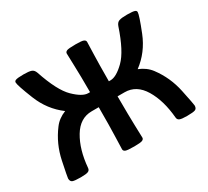

<svg xmlns="http://www.w3.org/2000/svg" viewBox="-132 -863 1168 1079"><g transform="rotate(-30 451.5 -323.0)"><path d="M517.6 -380.9H528.8Q566.4 -380.9 619.4 -432.6Q672.4 -484.4 718.8 -623Q726.1 -643.6 741.7 -648.9Q757.3 -654.3 792.5 -654.3Q832.5 -654.3 844.2 -648.9Q852.5 -645 852.5 -636.7Q852.5 -617.7 813.2 -518.8Q773.9 -419.9 691.9 -358.9Q740.2 -339.8 768.1 -302.7Q826.7 -224.6 846.9 -127.2Q867.2 -29.8 867.2 -22.5Q867.2 -2.9 854.5 2.4Q841.8 7.8 801.3 7.8Q766.1 7.8 753.7 2.4Q741.2 -2.9 740.2 -17.6Q730.5 -131.8 685.1 -207.5Q639.6 -283.2 563.5 -283.2H517.6Q518.1 -148.4 520 -94.7Q522.5 -33.2 522.5 -12.7Q522.5 -2.9 511.7 2.4Q501 7.8 459 7.8Q411.6 7.8 401.1 2.4Q390.6 -2.9 390.6 -12.7Q390.6 -33.2 393.1 -94.7Q395.5 -156.2 395.5 -283.2H349.6Q273.4 -283.2 228 -207.5Q182.6 -131.8 172.9 -17.6Q171.9 -2.9 159.4 2.4Q147 7.8 111.8 7.8Q71.3 7.8 58.6 2.4Q45.9 -2.9 45.9 -22.5Q45.9 -29.8 66.2 -127.2Q86.4 -224.6 145.5 -302.7Q172.9 -339.8 221.2 -358.9Q139.2 -419.9 99.9 -518.8Q60.5 -617.7 60.5 -636.7Q60.5 -645 68.8 -648.9Q80.6 -654.3 120.6 -654.3Q155.8 -654.3 171.4 -648.9Q187 -643.6 194.3 -623Q240.7 -484.4 293.7 -432.6Q346.7 -380.9 383.8 -380.9H395.5Q395.5 -490.2 393.1 -551.8Q390.6 -613.3 390.6 -633.8Q390.6 -643.6 401.1 -648.9Q411.6 -654.3 459 -654.3Q501 -654.3 511.7 -648.9Q522.5 -643.6 522.5 -633.8Q522.5 -613.3 520 -551.8Q518.1 -501.5 517.6 -380.9Z"/></g></svg>

Font: Bainsley
Style: Bold
Weight: 700
Designer: Paul James MIller
Foundry: High-Logic / Made with FontCreator
Version: Version 1.411;March 28, 2021;FontCreator 13.0.0.2683 64-bit